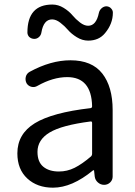

<svg xmlns="http://www.w3.org/2000/svg" viewBox="-20 -826 603 858"><path d="M216.8 12.7Q146.5 12.7 102.1 -28.3Q57.6 -69.3 57.6 -140.6Q57.6 -227.5 135.7 -275.4Q213.9 -323.2 384.8 -342.8Q391.6 -343.8 391.6 -351.6Q388.7 -481.4 280.3 -481.4Q216.8 -481.4 147.5 -442.4Q134.8 -434.6 120.6 -438Q106.4 -441.4 98.6 -454.1Q91.8 -467.8 95.2 -482.4Q98.6 -497.1 112.3 -504.9Q207 -556.6 294.9 -556.6Q390.6 -556.6 437 -497.6Q483.4 -438.5 483.4 -334V-37.1Q483.4 -21.5 472.2 -10.7Q460.9 0 445.3 0Q429.7 0 417.5 -10.7Q405.3 -21.5 403.3 -37.1L400.4 -63.5Q400.4 -65.4 398.9 -65.4Q397.5 -65.4 395.5 -64.5Q301.8 12.7 216.8 12.7ZM243.2 -59.6Q280.3 -59.6 313.5 -76.2Q346.7 -92.8 386.7 -127Q391.6 -131.8 391.6 -139.6V-276.4Q391.6 -284.2 384.8 -283.2Q255.9 -266.6 201.7 -233.9Q147.5 -201.2 147.5 -147.5Q147.5 -102.5 173.3 -81.1Q199.2 -59.6 243.2 -59.6ZM374 -644.5Q347.7 -644.5 323.2 -659.7Q298.8 -674.8 283.7 -692.4Q268.6 -710 249.5 -724.6Q230.5 -739.3 212.9 -739.3Q174.8 -739.3 165 -680.7Q163.1 -668 153.3 -659.7Q143.6 -651.4 130.9 -652.3Q118.2 -653.3 109.4 -662.1Q102.5 -670.9 102.5 -680.7Q102.5 -805.7 213.9 -805.7Q240.2 -805.7 264.2 -791Q288.1 -776.4 303.2 -758.3Q318.4 -740.2 337.4 -725.6Q356.4 -710.9 374 -710.9Q410.2 -710.9 421.9 -768.6Q424.8 -781.2 434.6 -789.6Q444.3 -797.9 456.1 -797.9Q469.7 -796.9 477.5 -787.1Q484.4 -779.3 484.4 -769.5Q484.4 -719.7 449.2 -677.7Q421.9 -644.5 374 -644.5Z"/></svg>

Font: Gen Jyuu Gothic Regular
Style: Regular
Weight: 400
Designer: [Source Han Sans]
Ryoko NISHIZUKA  (kana & ideographs); Paul D. Hunt (Latin, Greek & Cyrillic); Wenlong ZHANG  (bopomofo
Version: Version 1.002.20150607